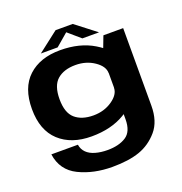

<svg xmlns="http://www.w3.org/2000/svg" viewBox="-165 -870 1188 1251"><g transform="rotate(-20 429.5 -245.0)"><path d="M402.5 237Q516 237 591.5 210.5Q667 184 721.5 120.5Q776 57 776 -51.5V-589H639L587.5 -454V-26Q587.5 59.5 538.2 91.2Q489 123 410 123Q363.5 123 326 112.2Q288.5 101.5 266.2 79.2Q244 57 239 24H55Q71 138.5 171.8 187.8Q272.5 237 402.5 237ZM343 4Q478.5 4 573.2 -52.2Q668 -108.5 668 -158.5L587 -245Q587 -197.5 531 -159Q475 -120.5 400.5 -120.5Q320.5 -120.5 274.2 -160.5Q228 -200.5 228 -295Q228 -389.5 274.2 -429.5Q320.5 -469.5 400.5 -469.5Q475 -469.5 531 -431.2Q587 -393 587 -346L667 -429.5Q667 -479 571.2 -536.8Q475.5 -594.5 340 -594.5Q200.5 -594.5 118.8 -519Q37 -443.5 37 -296Q37 -149 120 -72.5Q203 4 343 4ZM215.5 -617H332L418 -690.5L503.5 -617H619L476.5 -727H357.5Z"/></g></svg>

Font: Anybody Expanded
Style: Bold
Weight: 700
Width: 7
Designer: Tyler Finck
Foundry: Etcetera Type Company
Version: Version 1.113;gftools[0.9.25]